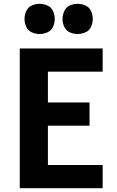

<svg xmlns="http://www.w3.org/2000/svg" viewBox="-20 -990 616 1010"><path d="M84 0H520V-122H232V-329H451V-451H232V-613H520V-735H84ZM388 -811Q409 -811 429.5 -820Q450 -829 459 -849Q468 -869 468 -890Q468 -911 459 -931.5Q450 -952 429.5 -961Q409 -970 388 -970Q367 -970 347 -961Q327 -952 318 -931.5Q309 -911 309 -890Q309 -869 318 -849Q327 -829 347 -820Q367 -811 388 -811ZM188 -811Q209 -811 229.5 -820Q250 -829 259 -849Q268 -869 268 -890Q268 -911 259 -931.5Q250 -952 229.5 -961Q209 -970 188 -970Q167 -970 147 -961Q127 -952 118 -931.5Q109 -911 109 -890Q109 -869 118 -849Q127 -829 147 -820Q167 -811 188 -811Z"/></svg>

Font: Iosevka Sparkle Heavy
Style: Regular
Weight: 900
Designer: Belleve Invis
Foundry: Belleve Invis
Version: Version 4.5.0; ttfautohint (v1.8.3)